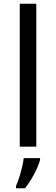

<svg xmlns="http://www.w3.org/2000/svg" viewBox="-20 -780 298 1021"><path d="M173 0H85V-760H173ZM193 70Q189 88 176.5 115.5Q164 143 147.5 171Q131 199 113 221H65V209Q73 192 81.5 165.5Q90 139 97 110.5Q104 82 106 61H193Z"/></svg>

Font: Noto Sans Elymaic
Style: Regular
Weight: 400
Designer: Morgane Pierson
Foundry: Google LLC
Version: Version 1.002; ttfautohint (v1.8.4.7-5d5b)